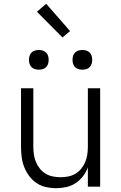

<svg xmlns="http://www.w3.org/2000/svg" viewBox="-20 -986 640 1014"><path d="M276 8Q249 8 222.5 2Q196 -4 173.5 -19Q151 -34 134.5 -56Q118 -78 108 -103.5Q98 -129 94.5 -156Q91 -183 91 -210V-520H156V-210Q156 -190 159 -169.5Q162 -149 170 -130Q178 -111 191 -95Q204 -79 221.5 -68.5Q239 -58 259.5 -54Q280 -50 300 -50Q320 -50 340.5 -54Q361 -58 378.5 -68.5Q396 -79 409 -95Q422 -111 430 -130Q438 -149 441 -169.5Q444 -190 444 -210V-520H509V0H444V-102Q435 -77 418.5 -55.5Q402 -34 379.5 -19Q357 -4 330 2Q303 8 276 8ZM415 -618Q404 -618 394 -621Q384 -624 376.5 -631.5Q369 -639 366 -649Q363 -659 363 -670Q363 -681 366 -691Q369 -701 376.5 -708.5Q384 -716 394 -719Q404 -722 415 -722Q426 -722 436 -719Q446 -716 453.5 -708.5Q461 -701 464 -691Q467 -681 467 -670Q467 -659 464 -649Q461 -639 453.5 -631.5Q446 -624 436 -621Q426 -618 415 -618ZM185 -618Q174 -618 164 -621Q154 -624 146.5 -631.5Q139 -639 136 -649Q133 -659 133 -670Q133 -681 136 -691Q139 -701 146.5 -708.5Q154 -716 164 -719Q174 -722 185 -722Q196 -722 206 -719Q216 -716 223.5 -708.5Q231 -701 234 -691Q237 -681 237 -670Q237 -659 234 -649Q231 -639 223.5 -631.5Q216 -624 206 -621Q196 -618 185 -618ZM310 -788 175 -924 224 -966 350 -822Z"/></svg>

Font: Iosevka Light Extended
Style: Regular
Weight: 300
Width: 7
Monospace: yes
Designer: Belleve Invis
Foundry: Belleve Invis
Version: Version 32.5.0; ttfautohint (v1.8.4)